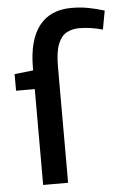

<svg xmlns="http://www.w3.org/2000/svg" viewBox="-54 -789 536 828"><g transform="rotate(-5 214.5 -375.0)"><path d="M207 -501V0H99V-415H18V-487L99 -496V-506Q99 -627 147 -688.5Q195 -750 287 -750Q325 -750 359.5 -743.5Q394 -737 429 -726L414 -645Q390 -652 364 -656Q338 -660 313 -660Q282 -660 258 -647Q234 -634 220.5 -600Q207 -566 207 -501Z"/></g></svg>

Font: Georama Medium
Style: Regular
Weight: 500
Designer: Jean-Baptiste Levee
Foundry: Production Type
Version: Version 1.000